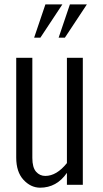

<svg xmlns="http://www.w3.org/2000/svg" viewBox="-20 -851 476 884"><path d="M137.2 -677.7 189 -830.6H267.1L166 -677.7ZM250 -677.7 301.8 -830.6H379.9L278.8 -677.7ZM164.1 13.2Q121.1 12.7 87.9 -23.4Q54.7 -59.6 54.7 -125.5V-585H128.9V-124Q128.9 -80.1 146 -60.5Q163.1 -41 188.5 -41Q240.7 -41 288.1 -100.1V-585H361.3V0H288.1V-55.2Q241.2 13.2 164.1 13.2Z"/></svg>

Font: Oswald-Light
Style: Light
Weight: 300
Designer: vernon adams
Foundry: vernon adams
Version: Version ; ttfautohint (v0.92.18-e454-dirty) -l 8 -r 50 -G 20